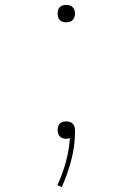

<svg xmlns="http://www.w3.org/2000/svg" viewBox="-20 -558 540 783"><path d="M250 -467Q243 -467 236 -469Q229 -471 224 -476Q219 -481 217 -488Q215 -495 215 -503Q215 -510 217 -517Q219 -524 224 -529Q229 -534 236 -536Q243 -538 250 -538Q257 -538 264 -536Q271 -534 276 -529Q281 -524 283.5 -517Q286 -510 286 -503Q286 -495 283.5 -488Q281 -481 276 -476Q271 -471 264 -469Q257 -467 250 -467ZM232 205 214 197Q235 152 248.5 103Q262 54 265 4Q262 6 257.5 7Q253 8 249 8Q242 8 235 5.5Q228 3 223.5 -2Q219 -7 217 -13.5Q215 -20 215 -28Q215 -35 217 -42Q219 -49 224 -54Q229 -59 236 -61Q243 -63 250 -63Q258 -63 265.5 -60.5Q273 -58 278 -52Q283 -46 284.5 -38.5Q286 -31 286 -23Q286 36 271 93.5Q256 151 232 205Z"/></svg>

Font: Iosevka Slab Thin
Style: Regular
Weight: 100
Monospace: yes
Designer: Belleve Invis
Foundry: Belleve Invis
Version: Version 11.1.0; ttfautohint (v1.8.3)